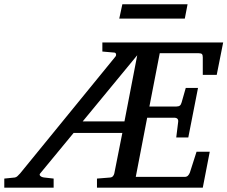

<svg xmlns="http://www.w3.org/2000/svg" viewBox="-73 -867 1051 887"><path d="M309.1 -306.2H502L561 -611.8ZM928.2 -521H863.8V-602.1Q863.8 -612.8 860.1 -616.9Q856.4 -621.1 845.2 -621.1H665L617.2 -375H742.2Q752.4 -375 757.8 -379.2Q763.2 -383.3 766.1 -394L785.2 -460.9H841.8L796.9 -231.9H741.2L750 -303.2Q752.9 -323.2 731 -323.2H606.9L554.2 -49.8H779.8Q789.6 -49.8 795.2 -55.4Q800.8 -61 804.2 -69.8L835 -166H896L863.8 0H375V-42L436 -46.9Q445.3 -47.9 449.7 -54.2Q454.1 -60.5 455.1 -65.9L492.2 -252.9H267.1L112.8 -65.9Q107.4 -60.1 113.3 -54.2Q119.1 -48.3 131.8 -46.9L174.8 -42V0H-53.2V-42L-4.9 -46.9Q2 -47.9 7.6 -53.2Q13.2 -58.6 20 -65.9L459 -604Q464.4 -609.9 463.1 -616.5Q461.9 -623 456.1 -624L399.9 -628.9V-670.9H958ZM780.8 -781.2H478L492.2 -847.2H793.5Z"/></svg>

Font: Charis SIL Afr
Style: Italic
Weight: 400
Italic angle: -11°
Foundry: SIL International
Version: Version 5.000